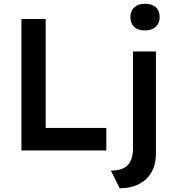

<svg xmlns="http://www.w3.org/2000/svg" viewBox="-20 -801 925 1022"><path d="M94 0V-700H223V-120H546V0ZM752 -639Q714 -639 694 -658Q674 -677 674 -710Q674 -742 694.5 -761.5Q715 -781 752 -781Q789 -781 809.5 -762.5Q830 -744 830 -710Q830 -678 809 -658.5Q788 -639 752 -639ZM617 201 570 107Q632 107 660 78Q688 49 688 -14V-527H810V15Q810 103 758 152Q706 201 617 201Z"/></svg>

Font: Readex Pro Medium
Style: Regular
Weight: 500
Designer: Bonnie Shaver-Troup, Thomas Jockin
Foundry: Lexend
Version: Version 1.204; ttfautohint (v1.8.4.7-5d5b)